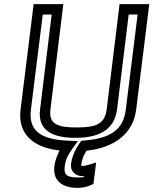

<svg xmlns="http://www.w3.org/2000/svg" viewBox="-20 -694 739 925"><path d="M349 -80C259 -80 214 -95 223 -167L282 -649L285 -674H260H167H142L139 -649L79 -166C65 -53 134 16 267 31C254 57 245 82 242 106C233 181 285 211 353 211C375 211 398 207 415 199L430 192L432 176L439 123L443 89L410 99C395 103 388 105 385 105C368 105 371 107 372 97C375 75 382 54 397 32C535 17 622 -53 636 -166L696 -649L699 -674H674H581H556L553 -649L494 -167C485 -94 439 -80 349 -80ZM343 -30C441 -30 530 -58 544 -167L600 -624H643L586 -166C575 -72 516 -27 385 -17L372 -16L364 -5C341 28 326 64 322 97C318 131 344 155 379 155C381 155 383 155 385 155V159C377 160 369 161 359 161C304 161 286 151 292 106C295 79 306 53 329 22L355 -14L313 -16C171 -21 117 -67 129 -166L186 -624H229L173 -167C159 -58 245 -30 343 -30Z"/></svg>

Font: Gamestation Text Outline
Style: Italic
Weight: 400
Designer: Jonas Hecksher
Foundry: Jonas Hecksher, Playtypeª, e-types AS
Version: Version 1.003